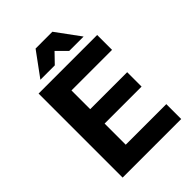

<svg xmlns="http://www.w3.org/2000/svg" viewBox="-256 -1016 1131 1131"><g transform="rotate(-45 310.0 -450.0)"><path d="M81 0V-700H569V-576H231V-420H539V-300H231V-124H569V0ZM146 -750 256 -900H396L506 -750H386L325 -811L266 -750Z"/></g></svg>

Font: Golos Text SemiBold
Style: Regular
Weight: 600
Designer: A.Korolkova, Vitaly Kuzmin
Foundry: ParaType Ltd
Version: Version 2.004